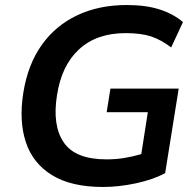

<svg xmlns="http://www.w3.org/2000/svg" viewBox="-20 -735 780 765"><path d="M391 10Q264 10 187.5 -37Q111 -84 83 -168.5Q55 -253 73 -366Q91 -478 146 -555.5Q201 -633 287.5 -674Q374 -715 485 -715Q562 -715 617 -697Q672 -679 709 -647L662 -546Q621 -577 581.5 -590Q542 -603 480 -603Q365 -603 295 -538.5Q225 -474 207 -355Q188 -235 234 -167.5Q280 -100 404 -100Q441 -100 475 -105.5Q509 -111 543 -121L569 -288H405L420 -382H692L638 -45Q589 -19 521 -4.5Q453 10 391 10Z"/></svg>

Font: Mulish
Style: Bold Italic
Weight: 700
Italic angle: -9°
Designer: Vernon Adams
Foundry: Vernon Adams
Version: Version 3.603; ttfautohint (v1.8.3)